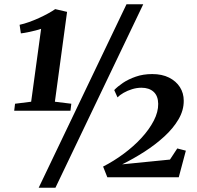

<svg xmlns="http://www.w3.org/2000/svg" viewBox="-20 -835 930 906"><path d="M51 -345.5 127 -355 174 -699Q163 -695 146.2 -690.8Q129.5 -686.5 111.2 -682.8Q93 -679 78.5 -677.5L72.5 -718Q93.5 -722.5 117.2 -731Q141 -739.5 164 -750Q187 -760.5 207 -771.5Q227 -782.5 240.5 -792L296.5 -779L239 -355L316.5 -345.5L312.5 -312.5H47ZM577 -815H656L241.5 51H162.5ZM486.5 1.5 466.5 -49Q517.5 -75 564.2 -109.8Q611 -144.5 647.8 -184.5Q684.5 -224.5 705.8 -265.8Q727 -307 726.5 -345Q726 -382.5 704.8 -401.8Q683.5 -421 647.5 -421Q625.5 -421 603.5 -414.2Q581.5 -407.5 563.2 -397Q545 -386.5 534.5 -375.5L519 -410Q534.5 -426.5 560 -443.8Q585.5 -461 620.5 -473.2Q655.5 -485.5 698.5 -485.5Q744.5 -485.5 777.8 -468.8Q811 -452 829 -423.8Q847 -395.5 847 -360Q847.5 -315 822.5 -272.2Q797.5 -229.5 755.5 -191Q713.5 -152.5 661.8 -119.2Q610 -86 556.5 -59.5L782 -82L816.5 -134.5L857 -124L823.5 1.5Z"/></svg>

Font: Merriweather 72pt ExtraBold
Style: Italic
Weight: 800
Italic angle: -7.8°
Version: Version 2.101